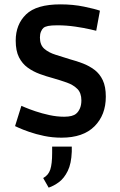

<svg xmlns="http://www.w3.org/2000/svg" viewBox="-20 -618 552 880"><path d="M262 13Q220 13 182 5Q144 -3 114 -13.5Q84 -24 66.5 -32Q49 -40 49 -40L78 -133Q78 -133 95.5 -125.5Q113 -118 142.5 -108Q172 -98 206.5 -90.5Q241 -83 274 -83Q313 -83 329 -97Q339 -105 346 -120.5Q353 -136 353 -158Q353 -192 334.5 -210.5Q316 -229 286.5 -239.5Q257 -250 222 -260Q192 -268 162 -279Q132 -290 107 -308Q82 -326 67 -355.5Q52 -385 52 -432Q52 -506 99.5 -552Q147 -598 257 -598Q315 -598 365.5 -587.5Q416 -577 438 -569L421 -477Q421 -477 393.5 -483.5Q366 -490 325 -496Q284 -502 243 -502Q215 -502 200.5 -499Q186 -496 179 -490Q173 -485 168 -473.5Q163 -462 163 -446Q163 -412 183 -394.5Q203 -377 235 -367Q267 -357 302 -346Q332 -338 360.5 -327Q389 -316 413 -298Q437 -280 451 -250.5Q465 -221 465 -175Q465 -91 413 -39Q361 13 262 13ZM203 242 178 198Q202 185 210.5 159Q219 133 219 83V54H309V77Q307 132 290.5 165.5Q274 199 250.5 216.5Q227 234 203 242Z"/></svg>

Font: Ruda
Style: Bold
Weight: 700
Designer: Mariela Monsalve and Angelina Sanchez
Foundry: Mariela Monsalve and Angelina Sanchez
Version: Version 2.000